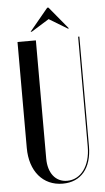

<svg xmlns="http://www.w3.org/2000/svg" viewBox="-58 -890 514 937"><g transform="rotate(-5 198.5 -422.0)"><path d="M119 -743H125L212 -797L301 -743H307L216 -853H210ZM51 -699V-180C51 -66 114 9 211 9C301 9 354 -55 354 -162V-699H348V-160C348 -65 300 -3 234 -3C176 -3 141 -50 141 -120V-699Z"/></g></svg>

Font: Moniqa SemBd Display
Style: Regular
Weight: 600
Designer: Rajesh Rajput
Foundry: Rajesh Rajput
Version: Version 1.000